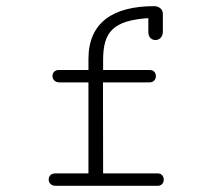

<svg xmlns="http://www.w3.org/2000/svg" viewBox="-20 -600 645 620"><path d="M505.9 -498V-555.2C505.9 -570.8 492.7 -580.1 478 -580.1C344.2 -580.1 265.6 -526.9 265.6 -409.2V-374H169.9C156.2 -374 149.4 -364.3 149.4 -354.5C149.4 -344.2 156.7 -334 171.9 -334H265.6V-40H157.7C144 -40 137.2 -30.3 137.2 -20.5C137.2 -10.3 144.5 0 159.7 0H489.3C502.4 0 508.8 -9.8 508.8 -20C508.8 -29.8 502.4 -40 489.7 -40H313L312.5 -334H463.4C476.6 -334 483.4 -343.8 483.4 -354C483.4 -363.8 477.1 -374 463.9 -374H313V-406.2C313 -497.1 345.2 -533.7 459 -541.5V-496.1C459 -479 470.2 -470.7 481.9 -470.7C493.7 -470.7 505.9 -479.5 505.9 -498Z"/></svg>

Font: Cutive Mono
Style: Regular
Weight: 400
Monospace: yes
Designer: Vernon Adams
Foundry: Vernon Adams
Version: Version 1.002